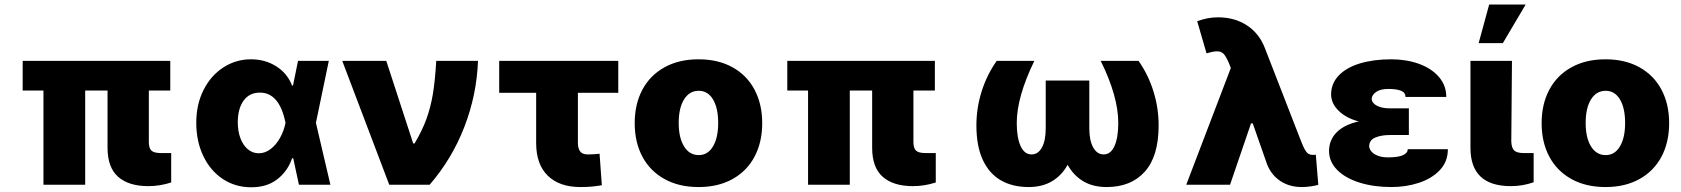

<svg xmlns="http://www.w3.org/2000/svg" viewBox="-20 -791 7196 822"><path d="M709 -403.3H617.2V-185.5Q617.2 -166.5 621.8 -155.8Q626.5 -145 637.9 -140.4Q649.4 -135.7 670.9 -135.7H712.9V-9.8Q664.6 5.9 615.2 5.9Q530.8 5.9 485.6 -34.2Q440.4 -74.2 440.4 -158.2V-403.3H344.7V0H166V-403.3H77.1V-530.3H709Z M820.3 -265.6Q820.3 -344.7 851.8 -406.5Q883.3 -468.3 936.8 -502.7Q990.2 -537.1 1054.7 -537.1Q1115.2 -537.1 1162.6 -507.1Q1210 -477.1 1230.5 -424.8H1234.4L1255.9 -530.3H1387.7L1332.5 -265.1L1394.5 0H1259.8L1235.4 -113.3H1230.5Q1211.4 -57.6 1166.7 -23.2Q1122.1 11.2 1054.7 10.7Q987.8 10.7 934.3 -24.4Q880.9 -59.6 850.6 -122.6Q820.3 -185.5 820.3 -265.6ZM1087.9 -134.8Q1115.2 -134.8 1138.9 -153.1Q1162.6 -171.4 1179 -200.9Q1195.3 -230.5 1202.1 -263.7L1202.6 -265.1L1202.1 -266.6Q1175.8 -394.5 1092.8 -394.5Q1047.4 -394.5 1022.7 -359.9Q998 -325.2 998 -267.6Q998 -229 1009.5 -198.7Q1021 -168.5 1041.5 -151.6Q1062 -134.8 1087.9 -134.8Z M1445.3 -530.3H1633.8L1749 -176.8H1754.9Q1787.1 -231 1805.4 -281Q1823.7 -331.1 1833.3 -388.7Q1842.8 -446.3 1847.7 -530.3H2026.4Q2021 -384.3 1967.8 -247.1Q1914.6 -109.9 1819.3 0H1646.5Z M2627 -393.6H2454.1V-179.7Q2454.1 -155.3 2463.9 -142.6Q2473.6 -129.9 2496.1 -129.9Q2512.7 -129.9 2523.4 -130.6Q2534.2 -131.3 2546.9 -132.8L2556.6 2Q2534.2 5.9 2513.7 7.8Q2493.2 9.8 2464.8 9.8Q2375 9.8 2325.2 -38.8Q2275.4 -87.4 2275.4 -178.7V-393.6H2117.2V-530.3H2627Z M2697.3 -263.7Q2697.3 -345.2 2730.2 -407Q2763.2 -468.8 2825 -502.9Q2886.7 -537.1 2970.7 -537.1Q3054.7 -537.1 3116.2 -502.9Q3177.7 -468.8 3210.4 -407Q3243.2 -345.2 3243.2 -263.7Q3243.2 -182.1 3210.4 -120.4Q3177.7 -58.6 3116.2 -24.4Q3054.7 9.8 2970.7 9.8Q2886.7 9.8 2825 -24.4Q2763.2 -58.6 2730.2 -120.4Q2697.3 -182.1 2697.3 -263.7ZM3054.7 -264.6Q3054.7 -328.6 3032.5 -365.5Q3010.3 -402.3 2971.7 -402.3Q2931.6 -402.3 2908.7 -365.5Q2885.7 -328.6 2885.7 -264.6Q2885.7 -201.2 2908.7 -164.1Q2931.6 -127 2971.7 -127Q3010.3 -127 3032.5 -164.1Q3054.7 -201.2 3054.7 -264.6Z M3982.4 -403.3H3890.6V-185.5Q3890.6 -166.5 3895.3 -155.8Q3899.9 -145 3911.4 -140.4Q3922.9 -135.7 3944.3 -135.7H3986.3V-9.8Q3938 5.9 3888.7 5.9Q3804.2 5.9 3759 -34.2Q3713.9 -74.2 3713.9 -158.2V-403.3H3618.2V0H3439.5V-403.3H3350.6V-530.3H3982.4Z M4333 -264.6Q4333 -201.7 4349.4 -165.8Q4365.7 -129.9 4396.5 -129.9Q4424.3 -129.9 4440.7 -159.4Q4457 -189 4457 -242.2V-446.3H4643.6V-242.2Q4643.6 -189 4660.4 -159.4Q4677.2 -129.9 4705.1 -129.9Q4735.4 -129.9 4751.5 -166Q4767.6 -202.1 4767.6 -264.6Q4767.6 -378.4 4692.4 -530.3H4854.5Q4896 -471.2 4918.2 -399.9Q4940.4 -328.6 4940.4 -253.9Q4940.4 -122.1 4881.3 -56.2Q4822.3 9.8 4717.8 9.8Q4659.7 9.8 4617.9 -14.9Q4576.2 -39.6 4550.8 -85.4Q4525.4 -39.6 4483.6 -14.9Q4441.9 9.8 4383.8 9.8Q4314.9 9.8 4264.9 -19Q4214.8 -47.9 4187.5 -106.7Q4160.2 -165.5 4160.2 -253.9Q4160.2 -329.1 4182.9 -400.4Q4205.6 -471.7 4247.1 -530.3H4408.2Q4333 -375.5 4333 -264.6Z M5405.3 -85.9 5343.3 -262.7H5335.9L5246.1 0H5058.6L5249.5 -500L5240.2 -523.4Q5228.5 -550.3 5218.3 -560.8Q5208 -571.3 5190.4 -571.3Q5174.8 -571.3 5145.5 -562.5L5105.5 -700.2Q5130.4 -709 5151.1 -712.9Q5171.9 -716.8 5195.3 -716.8Q5266.6 -716.8 5319.6 -681.6Q5372.6 -646.5 5396.5 -582L5547.9 -192.4Q5558.6 -164.6 5565.9 -151.4Q5573.2 -138.2 5581.1 -133.1Q5588.9 -127.9 5601.6 -127.9Q5609.4 -127.9 5613.3 -128.9L5624 0Q5613.3 3.9 5592.5 6.8Q5571.8 9.8 5553.7 9.8Q5501.5 9.8 5462.9 -15.1Q5424.3 -40 5405.3 -85.9Z M5796.9 -271Q5742.7 -285.6 5710.9 -316.9Q5679.2 -348.1 5678.7 -386.7Q5679.2 -434.6 5712.2 -468.5Q5745.1 -502.4 5803.2 -519.8Q5861.3 -537.1 5936.5 -537.1Q6001 -537.1 6054.7 -517.8Q6108.4 -498.5 6140.1 -461.9Q6171.9 -425.3 6171.9 -376H5997.1Q5997.1 -395 5978 -402.6Q5959 -410.2 5924.8 -410.2Q5889.6 -410.2 5871.6 -397.5Q5853.5 -384.8 5852.5 -368.2Q5853 -350.1 5874.5 -338.6Q5896 -327.1 5929.7 -327.1H6011.7V-212.9H5929.7Q5893.6 -212.9 5867.9 -202.1Q5842.3 -191.4 5841.8 -165Q5842.3 -153.3 5851.6 -142.3Q5860.8 -131.3 5878.9 -124.3Q5897 -117.2 5922.9 -117.2Q5965.3 -117.2 5986.1 -126.5Q6006.8 -135.7 6006.8 -152.3H6178.7Q6178.7 -99.1 6144.3 -62.7Q6109.9 -26.4 6054.7 -8.3Q5999.5 9.8 5936.5 9.8Q5861.8 9.8 5801.3 -9Q5740.7 -27.8 5705.6 -62.7Q5670.4 -97.7 5669.9 -144.5Q5670.4 -192.9 5703.4 -225.3Q5736.3 -257.8 5796.9 -271Z M6453.1 -530.3 6450.2 -185.5Q6451.2 -157.7 6462.6 -146.7Q6474.1 -135.7 6503.9 -135.7H6545.9V-10.7Q6499 5.9 6448.2 5.9Q6275.4 5.9 6275.4 -158.2V-530.3ZM6355.5 -771.5H6511.7L6414.1 -606.4H6310.5Z M6580.1 -263.7Q6580.1 -345.2 6613 -407Q6646 -468.8 6707.8 -502.9Q6769.5 -537.1 6853.5 -537.1Q6937.5 -537.1 6999 -502.9Q7060.5 -468.8 7093.3 -407Q7126 -345.2 7126 -263.7Q7126 -182.1 7093.3 -120.4Q7060.5 -58.6 6999 -24.4Q6937.5 9.8 6853.5 9.8Q6769.5 9.8 6707.8 -24.4Q6646 -58.6 6613 -120.4Q6580.1 -182.1 6580.1 -263.7ZM6937.5 -264.6Q6937.5 -328.6 6915.3 -365.5Q6893.1 -402.3 6854.5 -402.3Q6814.5 -402.3 6791.5 -365.5Q6768.6 -328.6 6768.6 -264.6Q6768.6 -201.2 6791.5 -164.1Q6814.5 -127 6854.5 -127Q6893.1 -127 6915.3 -164.1Q6937.5 -201.2 6937.5 -264.6Z"/></svg>

Font: Pretendard GOV Black
Style: Regular
Weight: 900
Designer: Base glyphs from Inter by Rasmus Andersson; Hangeul glyphs from Noto Sans CJK(Source Han Sans) by Jang Soo-young and Kan
Foundry: Kil Hyung-jin
Version: Version 1.309